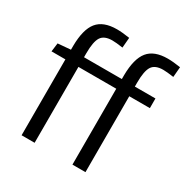

<svg xmlns="http://www.w3.org/2000/svg" viewBox="-172 -898 1007 1041"><g transform="rotate(30 331.5 -378.0)"><path d="M591.8 -691.4Q541 -691.4 522.2 -662.1Q503.4 -632.8 503.4 -560.5V-535.6H632.3V-475.1H503.4V0H421.9V-475.1H185.1V0H103.5V-475.1H16.6L23.4 -528.8L103.5 -535.6V-559.6Q104.5 -663.1 142.3 -709.7Q180.2 -756.3 264.6 -756.3Q297.4 -756.3 344.7 -749L339.4 -685.1Q295.9 -691.4 273.4 -691.4Q222.7 -691.4 203.9 -662.1Q185.1 -632.8 185.1 -560.5V-535.6H421.9V-559.6Q422.9 -663.1 460.7 -709.7Q498.5 -756.3 583 -756.3Q615.7 -756.3 663.1 -749L657.7 -685.1Q614.3 -691.4 591.8 -691.4Z"/></g></svg>

Font: Oxygen-Regular
Style: Regular
Weight: 400
Designer: Vernon Adams
Foundry: Vernon Adams
Version: Version Release 0.2.3 webfont; ttfautohint (v0.93.3-1d66) -l